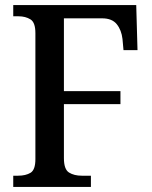

<svg xmlns="http://www.w3.org/2000/svg" viewBox="-20 -734 597 754"><path d="M32 0V-44H51Q81 -44 100 -55.5Q119 -67 119 -109V-604Q119 -646 99.5 -658Q80 -670 53 -670H32V-714H515L520 -537H465L461 -581Q457 -616 438.5 -639Q420 -662 381 -662H231V-376H453V-325H231V-113Q231 -69 251 -56.5Q271 -44 301 -44H337V0Z"/></svg>

Font: Noto Serif Tamil SemiCondensed Medium
Style: Italic
Weight: 500
Width: 4
Italic angle: -12°
Designer: Indian Type Foundry, Tom Grace, and the Monotype Design Team
Foundry: Monotype Imaging Inc.
Version: Version 2.003; ttfautohint (v1.8.4.7-5d5b)